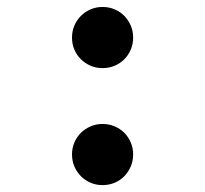

<svg xmlns="http://www.w3.org/2000/svg" viewBox="-20 -521 590 552"><path d="M274.9 -501Q293.5 -501 309.6 -494.1Q325.7 -487.3 337.4 -475.3Q349.1 -463.4 356 -447.3Q362.8 -431.2 362.8 -413.1Q362.8 -394.5 356 -378.4Q349.1 -362.3 337.4 -350.6Q325.7 -338.9 309.6 -332Q293.5 -325.2 274.9 -325.2Q256.3 -325.2 240.5 -332Q224.6 -338.9 212.6 -350.6Q200.7 -362.3 193.8 -378.4Q187 -394.5 187 -413.1Q187 -431.2 193.8 -447.3Q200.7 -463.4 212.6 -475.3Q224.6 -487.3 240.5 -494.1Q256.3 -501 274.9 -501ZM274.9 -164.6Q293.5 -164.6 309.6 -157.7Q325.7 -150.9 337.4 -139.2Q349.1 -127.4 356 -111.3Q362.8 -95.2 362.8 -77.1Q362.8 -58.6 356 -42.5Q349.1 -26.4 337.4 -14.4Q325.7 -2.4 309.6 4.4Q293.5 11.2 274.9 11.2Q256.3 11.2 240.5 4.4Q224.6 -2.4 212.6 -14.4Q200.7 -26.4 193.8 -42.5Q187 -58.6 187 -77.1Q187 -95.2 193.8 -111.3Q200.7 -127.4 212.6 -139.2Q224.6 -150.9 240.5 -157.7Q256.3 -164.6 274.9 -164.6Z"/></svg>

Font: Code New Roman
Style: Bold
Weight: 700
Monospace: yes
Designer: Sam Radian
Foundry: Code New Roman
Version: Version 1.508 October 19, 2014